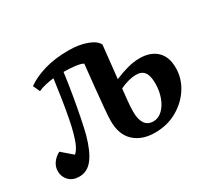

<svg xmlns="http://www.w3.org/2000/svg" viewBox="-111 -707 984 903"><g transform="rotate(-30 380.5 -256.0)"><path d="M112 -464Q151 -492 208.5 -509Q266 -526 340 -526Q396 -526 438.5 -510.5Q481 -495 493 -470L474 -293Q512 -309 546 -318Q580 -327 611 -327Q669 -327 703 -295.5Q737 -264 737 -203Q737 -147 706.5 -98Q676 -49 622.5 -18Q569 13 501 13Q431 13 389 -25.5Q347 -64 347 -139Q347 -161 351 -205.5Q355 -250 361 -310Q367 -370 374 -435Q361 -443 330.5 -446.5Q300 -450 270 -450Q263 -396 253 -337Q243 -278 232.5 -225Q222 -172 213 -138Q192 -62 162.5 -24Q133 14 89 14Q54 14 33.5 -7Q13 -28 13 -58Q13 -83 27.5 -103Q42 -123 65 -135L122 -86Q147 -106 166 -176Q174 -204 182.5 -248Q191 -292 199 -344Q207 -396 214 -448Q194 -446 169.5 -440.5Q145 -435 129 -427ZM470 -245Q466 -211 463 -179.5Q460 -148 460 -123Q460 -82 475 -59.5Q490 -37 521 -37Q548 -37 570 -58Q592 -79 604.5 -113.5Q617 -148 617 -188Q617 -229 603 -248.5Q589 -268 557 -268Q539 -268 516 -262Q493 -256 470 -245Z"/></g></svg>

Font: Literata 36pt SemiBold
Style: Italic
Weight: 600
Italic angle: -2°
Designer: Latin by Veronika Burian and Jose Scaglione. Greek by Irene Vlachou. Cyrillic by Vera Evstafieva
Foundry: TypeTogether
Version: Version 3.002